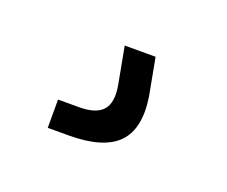

<svg xmlns="http://www.w3.org/2000/svg" viewBox="-42 -58 294 249"><g transform="rotate(20 105.0 67.0)"><path d="M39 134.4V95.4H67.8Q91.4 95.4 100.6 84.9Q109.9 74.4 105.9 51.3L96.3 0H138.9L148.5 51.3Q155.1 93.9 135.4 114.2Q115.6 134.4 67.8 134.4Z"/></g></svg>

Font: Big Shoulders Display SC Thin
Style: Regular
Weight: 100
Designer: Patric King
Foundry: XO Type Co
Version: Version 2.002